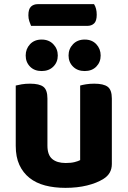

<svg xmlns="http://www.w3.org/2000/svg" viewBox="-20 -892 616 927"><path d="M130 -767Q126 -776 121.5 -789.5Q117 -803 117 -818Q117 -848 129.5 -860Q142 -872 163 -872H434Q447 -852 447 -821Q447 -791 434.5 -779Q422 -767 401 -767ZM520 -100Q520 -53 479 -28Q447 -8 400 3.5Q353 15 296 15Q242 15 198 3.5Q154 -8 122.5 -33Q91 -58 73.5 -96Q56 -134 56 -188V-479Q67 -482 85 -485Q103 -488 125 -488Q170 -488 189.5 -473Q209 -458 209 -416V-189Q209 -144 232 -124.5Q255 -105 297 -105Q323 -105 340.5 -109.5Q358 -114 367 -119V-479Q377 -482 395 -485Q413 -488 435 -488Q480 -488 500 -473Q520 -458 520 -416ZM259 -624Q259 -592 237.5 -570.5Q216 -549 181 -549Q146 -549 125 -570.5Q104 -592 104 -624Q104 -656 125 -678.5Q146 -701 181 -701Q216 -701 237.5 -678.5Q259 -656 259 -624ZM466 -624Q466 -592 445 -570.5Q424 -549 389 -549Q354 -549 332.5 -570.5Q311 -592 311 -624Q311 -656 332.5 -678.5Q354 -701 389 -701Q424 -701 445 -678.5Q466 -656 466 -624Z"/></svg>

Font: Baloo Tammudu 2
Style: Bold
Weight: 700
Designer: Maithili Shingre, Omkar Shende and Ek Type
Foundry: Ek Type
Version: Version 1.640;hotconv 1.0.111;makeotfexe 2.5.65597; ttfautoh